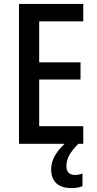

<svg xmlns="http://www.w3.org/2000/svg" viewBox="-20 -734 493 980"><path d="M405 0H77V-714H405V-625H180V-416H391V-328H180V-90H405ZM319 113Q319 159 363 159Q376 159 385 156.5Q394 154 401 152V216Q390 221 376.5 223.5Q363 226 345 226Q293 226 267 201Q241 176 241 129Q241 91 264.5 53.5Q288 16 327 -14L380 0Q347 33 333 59Q319 85 319 113Z"/></svg>

Font: Noto Sans Georgian Condensed Medium
Style: Regular
Weight: 500
Width: 3
Designer: Monotype Design Team, Akaki Razmadze
Foundry: Google LLC
Version: Version 2.005; ttfautohint (v1.8.4.7-5d5b)